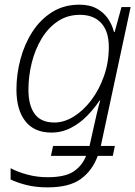

<svg xmlns="http://www.w3.org/2000/svg" viewBox="-20 -561 579 821"><path d="M183.6 240.2Q133.3 240.2 93.5 230.2Q53.7 220.2 25.4 206.5V158.2Q53.7 173.8 95.9 185.3Q138.2 196.8 183.1 196.8Q258.3 196.8 294.9 172.1Q331.5 147.5 348.1 105.5H197.8L207 63H362.8L379.4 -11.2Q384.3 -34.2 392.3 -68.6Q400.4 -103 408.2 -130.9H405.3Q383.3 -97.2 352.5 -65.7Q321.8 -34.2 283.2 -14.2Q244.6 5.9 199.7 5.9Q126.5 5.9 88.4 -42.7Q50.3 -91.3 50.3 -178.2Q50.3 -243.2 67.4 -307.6Q84.5 -372.1 118.4 -424.8Q152.3 -477.5 202.9 -509.3Q253.4 -541 319.8 -541Q364.3 -541 394.5 -523.9Q424.8 -506.8 442.6 -480Q460.4 -453.1 467.3 -424.3H470.2L499.5 -530.8H538.6L411.1 63H471.2L462.4 105.5H397.9Q375.5 167.5 326.2 203.9Q276.9 240.2 183.6 240.2ZM212.9 -37.1Q253.9 -37.1 295.2 -62.5Q336.4 -87.9 370.4 -132.8Q404.3 -177.7 424.8 -236.1Q445.3 -294.4 445.3 -360.4Q445.3 -427.2 412.8 -462.4Q380.4 -497.6 321.8 -497.6Q268.1 -497.6 226.8 -469.7Q185.5 -441.9 157.7 -395.5Q129.9 -349.1 115.7 -292.2Q101.6 -235.4 101.6 -177.2Q101.6 -110.4 128.4 -73.7Q155.3 -37.1 212.9 -37.1Z"/></svg>

Font: Open Sans Light
Style: Italic
Weight: 300
Italic angle: -12°
Designer: Monotype Design Team
Foundry: Monotype Imaging Inc.
Version: Version 3.003; ttfautohint (v1.8.4)